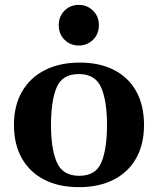

<svg xmlns="http://www.w3.org/2000/svg" viewBox="-20 -751 646 785"><path d="M37.1 -240.2Q37.1 -320.3 70.6 -377.4Q104 -434.6 164.3 -464.8Q224.6 -495.1 306.2 -495.1Q387.7 -495.1 446.5 -464.8Q505.4 -434.6 537.1 -377.4Q568.8 -320.3 568.8 -240.2Q568.8 -160.2 536.4 -103.3Q503.9 -46.4 444.1 -16.1Q384.3 14.2 302.7 14.2Q220.7 14.2 161.4 -16.1Q102.1 -46.4 69.6 -103.3Q37.1 -160.2 37.1 -240.2ZM188.5 -240.2Q188.5 -142.1 212.4 -87.2Q236.3 -32.2 304.2 -32.2Q371.6 -32.2 394.5 -87.2Q417.5 -142.1 417.5 -240.2Q417.5 -338.4 393.6 -393.3Q369.6 -448.2 302.2 -448.2Q234.4 -448.2 211.4 -393.1Q188.5 -337.9 188.5 -240.2ZM302.2 -564.9Q267.6 -564.9 243.9 -588.4Q220.2 -611.8 220.2 -647.9Q220.2 -684.1 243.9 -707.5Q267.6 -731 302.2 -731Q336.4 -731 360.4 -707.5Q384.3 -684.1 384.3 -647.9Q384.3 -611.8 360.4 -588.4Q336.4 -564.9 302.2 -564.9Z"/></svg>

Font: Gelasio SemiBold
Style: Regular
Weight: 600
Designer: Eben Sorkin
Foundry: Eben Sorkin
Version: Version 1.008